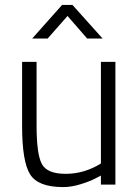

<svg xmlns="http://www.w3.org/2000/svg" viewBox="-20 -752 565 782"><path d="M450 -500V0H391V-37L370 -26Q348 -14 309.5 -2Q271 10 237 10Q135 10 102.5 -42Q70 -94 70 -239Q70 -239 70 -500H129V-240Q129 -124 150.5 -84Q172 -44 247.5 -44Q323 -44 391 -86V-500ZM111 -595 233 -732H275L398 -595H335L255 -687L174 -595Z"/></svg>

Font: Titillium Web
Style: Light
Weight: 300
Version: Version 1.001;PS 57.000;hotconv 1.0.70;makeotf.lib2.5.55311